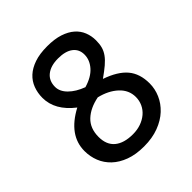

<svg xmlns="http://www.w3.org/2000/svg" viewBox="-196 -850 1001 1001"><g transform="rotate(-45 304.5 -349.5)"><path d="M296 14Q236 14 191.5 -2.5Q147 -19 117.5 -47Q88 -75 73.5 -111.5Q59 -148 59 -189Q59 -305 193 -376Q100 -448 100 -540Q100 -576 112 -608Q124 -640 149 -663Q174 -686 213 -699.5Q252 -713 308 -713Q362 -713 400 -700.5Q438 -688 462.5 -666.5Q487 -645 498.5 -616Q510 -587 510 -555Q510 -528 504.5 -507.5Q499 -487 485.5 -468Q472 -449 449.5 -430Q427 -411 393 -387Q474 -359 511.5 -314.5Q549 -270 549 -198Q549 -158 532.5 -120Q516 -82 484 -52Q452 -22 404.5 -4Q357 14 296 14ZM187 -534Q187 -500 217 -470Q247 -440 298 -421Q356 -438 385.5 -471.5Q415 -505 415 -545Q415 -584 386 -606Q357 -628 303 -628Q249 -628 218 -603.5Q187 -579 187 -534ZM306 -338Q240 -325 201.5 -288.5Q163 -252 163 -189Q163 -131 198.5 -101.5Q234 -72 300 -72Q332 -72 359 -81.5Q386 -91 406 -108Q426 -125 437 -148.5Q448 -172 448 -199Q448 -250 408.5 -286.5Q369 -323 306 -338Z"/></g></svg>

Font: Cabin
Style: Regular
Weight: 400
Designer: Pablo Impallari
Foundry: Pablo Impallari
Version: Version 1.007